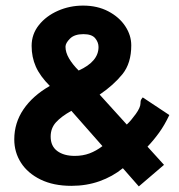

<svg xmlns="http://www.w3.org/2000/svg" viewBox="-20 -652 640 686"><path d="M476 14 419 -51Q382 -21 335.5 -4.5Q289 12 235 12Q171 12 125 -10.5Q79 -33 55 -70.5Q31 -108 31 -154Q31 -213 64 -261.5Q97 -310 158 -345Q123 -380 108 -414Q93 -448 93 -488Q93 -530 119 -562.5Q145 -595 187 -613.5Q229 -632 277 -632Q328 -632 367 -611.5Q406 -591 427.5 -558.5Q449 -526 449 -490Q449 -426 417.5 -387Q386 -348 336 -314L433 -207Q448 -221 465 -244.5Q482 -268 482 -283Q482 -289 483 -293Q484 -297 490 -304L585 -241Q568 -205 548.5 -178Q529 -151 507 -128L566 -63ZM261 -400Q332 -432 332 -484Q332 -501 320 -515.5Q308 -530 278 -530Q246 -530 230 -514Q214 -498 214 -485Q214 -465 226.5 -443.5Q239 -422 261 -400ZM247 -95Q276 -95 300 -104Q324 -113 346 -130L235 -256Q199 -236 180 -215Q161 -194 161 -164Q161 -130 184.5 -112.5Q208 -95 247 -95Z"/></svg>

Font: Inconsolata Expanded Black
Style: Regular
Weight: 900
Width: 7
Monospace: yes
Designer: Raph Levien, Cyreal, Brenton Simpson
Foundry: Raph Levien, Cyreal, Google
Version: Version 3.001; ttfautohint (v1.8.2.53-6de2)